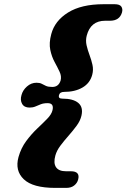

<svg xmlns="http://www.w3.org/2000/svg" viewBox="-20 -766 601 912"><path d="M260 -313.5Q256 -297.5 276 -297.5Q327.5 -297.5 351.8 -277.2Q376 -257 367 -217Q361.5 -192.5 344 -168.8Q326.5 -145 305.5 -121.2Q284.5 -97.5 267 -74.2Q249.5 -51 243 -27.5Q233 8.5 246 28Q259 47.5 293.5 47.5H316.5Q362 47.5 351 87.5Q346.5 104 332.2 115.2Q318 126.5 294.5 126.5H242Q136 126.5 93 85.5Q50 44.5 68 -20.5Q80 -63 104.5 -96Q129 -129 156.2 -154.8Q183.5 -180.5 204.2 -201.8Q225 -223 229.5 -243Q237 -276 206.5 -276Q187 -276 173.8 -270.8Q160.5 -265.5 148.2 -260.2Q136 -255 120.5 -255Q95 -255 85 -272.8Q75 -290.5 82 -314Q88 -337.5 108 -355.2Q128 -373 153.5 -373Q169 -373 178.2 -368Q187.5 -363 198.2 -358Q209 -353 228.5 -353Q258.5 -353 268 -384Q273 -404 263 -425.2Q253 -446.5 239.2 -471.8Q225.5 -497 218.8 -529.2Q212 -561.5 223.5 -604Q240 -667 303.2 -706.5Q366.5 -746 472 -746H524.5Q548.5 -746 556.2 -734.8Q564 -723.5 559.5 -707Q548 -667.5 502.5 -667.5H479.5Q410.5 -667.5 392 -597Q386 -574 391.2 -551Q396.5 -528 405.2 -504.8Q414 -481.5 419.2 -458Q424.5 -434.5 418 -410.5Q407.5 -371 371.8 -350.2Q336 -329.5 284.5 -329.5Q264 -329.5 260 -313.5Z"/></svg>

Font: Fraunces 9pt Soft Black
Style: Italic
Weight: 900
Italic angle: -16°
Version: Version 1.000;[b76b70a41]